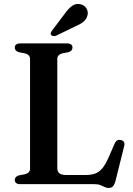

<svg xmlns="http://www.w3.org/2000/svg" viewBox="-20 -916 663 955"><path d="M320.5 -656.5 289.5 -650.5Q278 -647.5 271.5 -640.5Q265 -633.5 265 -623V-80.5Q265 -61.5 276.2 -53.5Q287.5 -45.5 311 -45.5H405Q434 -45.5 454 -53Q474 -60.5 489.8 -79.8Q505.5 -99 521 -134.5L550.5 -202.5Q555.5 -213.5 563.2 -217.8Q571 -222 581.5 -219.5Q592.5 -217 596.8 -209.5Q601 -202 597.5 -189L554 -14Q549 3 541.5 11Q534 19 520 19Q510 19 500.5 14.2Q491 9.5 479.5 4.8Q468 0 451 0H81Q67 0 60.2 -5.8Q53.5 -11.5 53.5 -20.5Q53.5 -37.5 73.5 -43.5L104.5 -49.5Q116.5 -52.5 123 -59.5Q129.5 -66.5 129.5 -77V-623Q129.5 -633.5 123 -640.5Q116.5 -647.5 104.5 -650.5L73.5 -656.5Q53.5 -662.5 53.5 -679.5Q53.5 -689 60.2 -694.5Q67 -700 81 -700H313.5Q327.5 -700 334 -694.5Q340.5 -689 340.5 -679.5Q340.5 -662.5 320.5 -656.5ZM302 -847.5Q320 -873 338.2 -886.5Q356.5 -900 379.5 -895Q400.5 -890.5 410 -874.2Q419.5 -858 415.5 -841.5Q411 -821 395.5 -808.2Q380 -795.5 355 -785L259 -738.5Q253 -736 246 -736.5Q239 -737 235 -741.5Q230.5 -746.5 232.5 -752.2Q234.5 -758 238.5 -763.5Z"/></svg>

Font: Fraunces Medium
Style: Regular
Weight: 500
Version: Version 1.000;[b76b70a41]